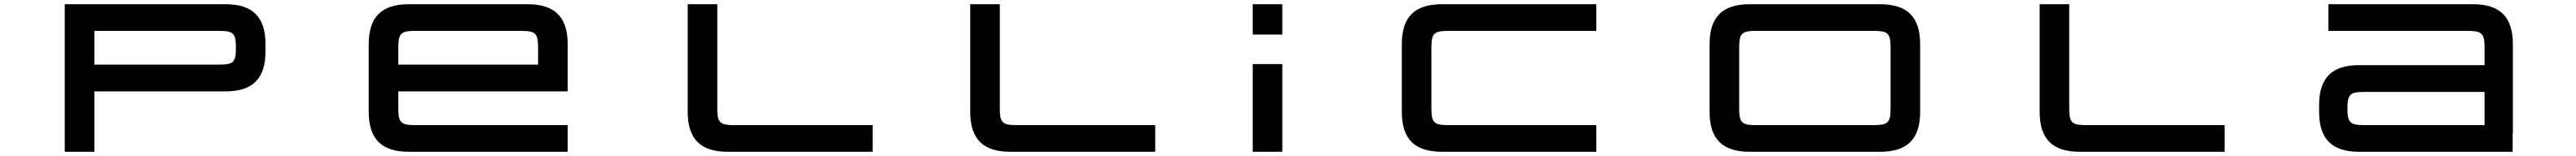

<svg xmlns="http://www.w3.org/2000/svg" viewBox="-20 -720 12189 740"><path d="M286.5 -700V0H426.5V-286.5H1047C1176 -286.5 1236.5 -347 1236.5 -476.5V-510C1236.5 -639.5 1176 -700 1047 -700ZM426.5 -413.5V-573.5H1017C1085 -573.5 1096.5 -561.5 1096.5 -493.5V-493C1096.5 -425 1085 -413.5 1017 -413.5Z M2476.5 -700H1915C1785.5 -700 1725 -639.5 1725 -510V-190C1725 -60.5 1785.5 0 1915 0H2666.5V-126.5H1945C1877 -126.5 1865 -138.5 1865 -206.5V-286.5H2666.5V-510C2666.5 -639.5 2605.5 -700 2476.5 -700ZM1865 -413.5V-493.5C1865 -561.5 1877 -573.5 1945 -573.5H2446.5C2514.5 -573.5 2526.5 -561.5 2526.5 -493.5V-413.5Z M3234.5 -700V-190C3234.5 -60.5 3295 0 3424.5 0H4110V-126.5H3454.5C3386 -126.5 3374.5 -138.5 3374.5 -206.5V-700Z M4571.5 -700V-190C4571.5 -60.5 4632 0 4761.5 0H5447V-126.5H4791.5C4723 -126.5 4711.5 -138.5 4711.5 -206.5V-700Z M5908.5 -416V0H6048.5V-416ZM5908.5 -556H6048.5V-700H5908.5Z M7534.5 -700H6804C6674.5 -700 6614 -639.5 6614 -510V-190C6614 -60.5 6674.5 0 6804 0H7534.5V-126.5H6834C6766 -126.5 6754 -138.5 6754 -206.5V-493.5C6754 -561.5 6766 -573.5 6834 -573.5H7534.5Z M8877 -700H8260.5C8131 -700 8070.5 -639.5 8070.5 -510V-190C8070.5 -60.5 8131 0 8260.5 0H8877C9006.5 0 9067 -60.5 9067 -190V-510C9067 -639.5 9006.5 -700 8877 -700ZM8210.5 -206.5V-493.5C8210.5 -561.5 8222.5 -573.5 8290.5 -573.5H8847C8915.5 -573.5 8927 -561.5 8927 -493.5V-206.5C8927 -138.5 8915.5 -126.5 8847 -126.5H8290.5C8222.5 -126.5 8210.5 -138.5 8210.5 -206.5Z M9632.5 -700V-190C9632.5 -60.5 9693 0 9822.5 0H10508V-126.5H9852.5C9784 -126.5 9772.5 -138.5 9772.5 -206.5V-700Z M11169 -284H11738V-126.5H11169C11101.5 -126.5 11089 -138.5 11089 -205.5C11089 -272.5 11101.5 -284 11169 -284ZM10955 -190C10955 -60.5 11015.5 0 11144.5 0H11871V-90H11872V-510C11872 -639.5 11811.5 -700 11682.5 -700H10999V-573.5H11658C11726 -573.5 11738 -561.5 11738 -493.5V-411H11144.5C11015.5 -411 10955 -350.5 10955 -221Z"/></svg>

Font: Melete Medium
Style: Regular
Weight: 500
Width: 6
Designer: Sora Sagano
Foundry: DOT COLON
Version: Version 0.200;FEAKit 1.0